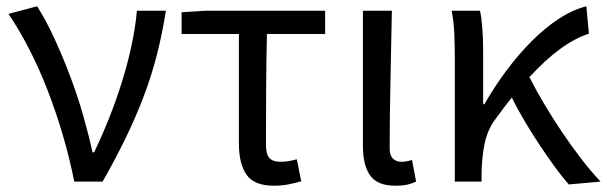

<svg xmlns="http://www.w3.org/2000/svg" viewBox="-20 -577 1928 610"><path d="M216 0Q201 -75 179.5 -148Q158 -221 131.5 -289.5Q105 -358 73.5 -419.5Q42 -481 7 -533L98 -557Q126 -513 152.5 -455.5Q179 -398 202.5 -336Q226 -274 244 -211Q262 -148 274 -93H279Q304 -145 326.5 -201.5Q349 -258 367 -315.5Q385 -373 397.5 -430.5Q410 -488 415 -543H507Q496 -472 479 -405Q462 -338 437 -272Q412 -206 379.5 -139Q347 -72 306 0H216Z M850 13Q788 13 763.5 -21.5Q739 -56 739 -122V-469H557V-538L635 -543H1013V-469H828Q826 -376 825.5 -287.5Q825 -199 825 -116Q825 -87 836 -75Q847 -63 870 -63Q884 -63 896.5 -65Q909 -67 923 -71L937 -1Q920 4 898 8.5Q876 13 850 13Z M1236 13Q1179 13 1156 -19.5Q1133 -52 1133 -113V-543H1225Q1223 -432 1220.5 -318.5Q1218 -205 1218 -106Q1218 -83 1228.5 -73Q1239 -63 1256 -63Q1271 -63 1289 -69L1302 0Q1290 6 1274.5 9.5Q1259 13 1236 13Z M1787 9Q1765 -16 1741.5 -48.5Q1718 -81 1694 -117Q1670 -153 1647.5 -191Q1625 -229 1606 -267Q1593 -251 1580.5 -234.5Q1568 -218 1555 -200Q1530 -167 1520.5 -124.5Q1511 -82 1510 -28V0H1425V-394Q1425 -427 1423.5 -467Q1422 -507 1415 -543H1505Q1510 -521 1512.5 -486.5Q1515 -452 1515 -416V-246H1519Q1551 -302 1589.5 -353.5Q1628 -405 1669.5 -446.5Q1711 -488 1755 -517Q1799 -546 1843 -557L1851 -470Q1763 -442 1662 -332Q1682 -292 1708.5 -247.5Q1735 -203 1764.5 -159Q1794 -115 1825.5 -74Q1857 -33 1888 0Z"/></svg>

Font: SpoqaHanSansJP-Regular
Style: Regular
Weight: 400
Designer: [Source Han Sans]
Ryoko NISHIZUKA  (kana & ideographs); Paul D. Hunt (Latin, Greek & Cyrillic); Wenlong ZHANG  (bopomofo
Foundry: Spoqa (http://bi.spoqa.com)
Version: Version 1.002.20150607